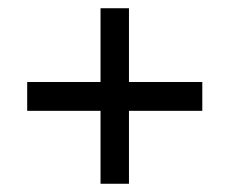

<svg xmlns="http://www.w3.org/2000/svg" viewBox="-20 -460 557 466"><path d="M224 -14V-191H46V-261H224V-440H293V-261H471V-191H293V-14Z"/></svg>

Font: Almarai
Style: Regular
Weight: 400
Designer: Boutros International 2019
Foundry: Created by Boutros International 2019
Version: Version 1.10